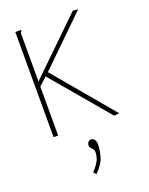

<svg xmlns="http://www.w3.org/2000/svg" viewBox="-165 -710 829 1069"><g transform="rotate(-20 250.0 -175.5)"><path d="M136 -333 89 -290V0H62V-623H96V-616Q91 -614 89.5 -607.5Q88 -601 89 -584V-320L404 -626Q408 -625 414.5 -624Q421 -623 425 -623H435L156 -351L451 0L420 3ZM216 275 202 260Q236 223 244.5 200Q253 177 253 157Q253 146 247 139Q241 132 235 126Q229 120 229 110Q229 99 236 91Q243 83 254 83Q266 83 273.5 94Q281 105 281 122Q281 153 270 193Q259 233 216 275Z"/></g></svg>

Font: Inconsolata ExtraLight
Style: Regular
Weight: 200
Monospace: yes
Designer: Raph Levien, Cyreal, Brenton Simpson
Foundry: Raph Levien, Cyreal, Google
Version: Version 3.001; ttfautohint (v1.8.2.53-6de2)